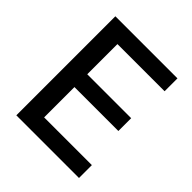

<svg xmlns="http://www.w3.org/2000/svg" viewBox="-197 -862 997 997"><g transform="rotate(45 301.5 -363.5)"><path d="M79.9 0H540.1V-94.5H189.6V-317.1H512.1V-411.2H189.6V-632.8H535.9V-727.3H79.9Z"/></g></svg>

Font: Magic Ui Pro Medium
Style: Regular
Weight: 500
Designer: Stefan Endress, Andreas Faust
Version: Version 1.000;FEAKit 1.0